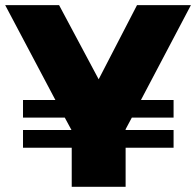

<svg xmlns="http://www.w3.org/2000/svg" viewBox="-20 -721 757 741"><path d="M716.8 -701.2 523.9 -335H649.9V-267.1H488.8L464.8 -222.2V-219.2H649.9V-150.9H464.8V0H256.8V-150.9H68.8V-219.2H255.9L230 -267.1H68.8V-335H193.8L0 -701.2H208L360.8 -415L508.8 -701.2Z"/></svg>

Font: Montserrat-Arabic ExtraBold
Style: Regular
Weight: 800
Designer: Mohamed Gaber
Foundry: Kief Type Foundry
Version: Version 5.008;PS 005.008;hotconv 1.0.88;makeotf.lib2.5.64775